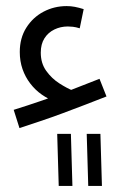

<svg xmlns="http://www.w3.org/2000/svg" viewBox="-20 -371 397 631"><path d="M164 -36Q139 -45 117.5 -60Q96 -75 79.5 -96.5Q63 -118 54 -144Q45 -170 45 -200Q45 -246 66.5 -280Q88 -314 123 -332.5Q158 -351 199 -351Q213 -351 226 -348.5Q239 -346 255 -341L242 -278Q229 -282 219.5 -283Q210 -284 203 -284Q179 -284 158.5 -274Q138 -264 126 -245Q114 -226 114 -198Q114 -163 132 -138Q150 -113 175 -97Q200 -81 220 -73ZM44 50 25 -10Q70 -24 119.5 -41Q169 -58 217.5 -77Q266 -96 307 -112L330 -54Q297 -41 260.5 -27Q224 -13 186.5 1Q149 15 113 27Q77 39 44 50ZM270 240 265 69H310L315 240ZM173 240 168 69H213L218 240Z"/></svg>

Font: Noto Sans Arabic ExtraCondensed
Style: Regular
Weight: 400
Width: 2
Designer: Monotype Design Team, Nadine Chahine, Nizar Qandah and Khaled Hosny
Foundry: Monotype Imaging Inc.
Version: Version 2.012